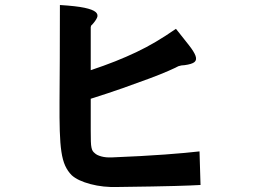

<svg xmlns="http://www.w3.org/2000/svg" viewBox="-20 -711 1040 766"><path d="M450 35Q392 37 341 23.5Q290 10 266 -12Q250 -28 240 -50Q230 -72 225 -105.5Q220 -139 218.5 -188Q217 -237 217.5 -307.5Q218 -378 218.5 -472Q219 -566 219 -691Q284 -687 317 -680Q350 -673 361.5 -663Q373 -653 367 -640Q361 -627 347 -612Q343 -610 342 -603V-431Q396 -449 440 -466.5Q484 -484 524 -503Q564 -522 602 -544.5Q640 -567 682 -596Q713 -557 733.5 -531Q754 -505 760 -488.5Q766 -472 756 -463.5Q746 -455 716 -451Q704 -451 692 -447Q681 -441 651.5 -428Q622 -415 576.5 -398Q531 -381 471.5 -360Q412 -339 342 -317V-190Q342 -163 342.5 -147Q343 -131 345 -122Q347 -113 350 -108.5Q353 -104 358 -100Q366 -92 384 -87Q402 -82 426 -83Q550 -88 637.5 -94.5Q725 -101 776 -107L780 27Q761 28 737.5 29Q714 30 677 31Q640 32 585.5 33Q531 34 450 35Z"/></svg>

Font: D2Coding
Style: Bold
Weight: 700
Monospace: yes
Designer: Yong-Rak Park; Jeong-Hwan Yoon; Sang-Min Lee;
Foundry: NHN Corporation
Version: Version 1.3.2; Build 20180524